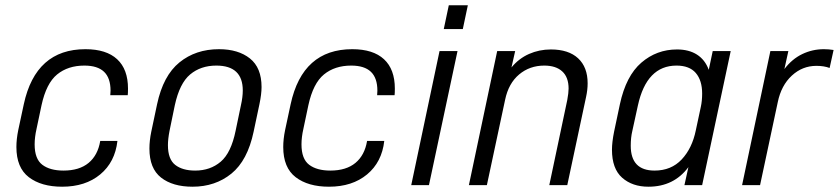

<svg xmlns="http://www.w3.org/2000/svg" viewBox="-20 -700 3172 726"><path d="M42 -144Q42 -174 49 -208L70 -306Q115 -514 303 -514Q382 -514 423 -476Q464 -438 464 -365Q464 -348 463 -340H397L398 -357Q398 -405 373.5 -428.5Q349 -452 299 -452Q237 -452 196 -418.5Q155 -385 137 -302L118 -212Q111 -181 111 -154Q111 -99 140 -77Q169 -55 220 -55Q280 -55 315 -84Q350 -113 359 -167H424Q415 -87 359 -40.5Q303 6 215 6Q136 6 89 -30Q42 -66 42 -144Z M545 -138Q545 -168 552 -202L574 -306Q597 -414 658.5 -464Q720 -514 808 -514Q881 -514 925 -479Q969 -444 969 -371Q969 -344 961 -306L939 -202Q916 -93 855 -43.5Q794 6 708 6Q633 6 589 -28.5Q545 -63 545 -138ZM871 -206 891 -302Q898 -333 898 -358Q898 -452 798 -452Q739 -452 699 -418.5Q659 -385 641 -302L621 -205Q615 -174 615 -151Q615 -98 642.5 -76.5Q670 -55 718 -55Q775 -55 814.5 -88.5Q854 -122 871 -206Z M1051 -144Q1051 -174 1058 -208L1079 -306Q1124 -514 1312 -514Q1391 -514 1432 -476Q1473 -438 1473 -365Q1473 -348 1472 -340H1406L1407 -357Q1407 -405 1382.5 -428.5Q1358 -452 1308 -452Q1246 -452 1205 -418.5Q1164 -385 1146 -302L1127 -212Q1120 -181 1120 -154Q1120 -99 1149 -77Q1178 -55 1229 -55Q1289 -55 1324 -84Q1359 -113 1368 -167H1433Q1424 -87 1368 -40.5Q1312 6 1224 6Q1145 6 1098 -30Q1051 -66 1051 -144Z M1642 -507H1710L1602 0H1535ZM1677 -680H1749L1730 -590H1658Z M1860 -507H1928L1914 -445Q1942 -479 1980.5 -496Q2019 -513 2063 -513Q2130 -513 2166 -479.5Q2202 -446 2202 -385Q2202 -360 2196 -333L2125 0H2057L2125 -322Q2130 -349 2130 -365Q2130 -408 2106 -430Q2082 -452 2038 -452Q1983 -452 1943 -418.5Q1903 -385 1890 -323L1821 0H1753Z M2294 -134Q2294 -162 2302 -202L2324 -306Q2347 -413 2405 -463Q2463 -513 2540 -513Q2585 -513 2615.5 -493.5Q2646 -474 2660 -436L2675 -507H2743L2635 0H2568L2583 -68Q2528 6 2432 6Q2371 6 2332.5 -28Q2294 -62 2294 -134ZM2611 -207 2630 -296Q2635 -319 2635 -346Q2635 -396 2611 -424Q2587 -452 2538 -452Q2425 -452 2392 -301L2371 -205Q2365 -180 2365 -149Q2365 -55 2455 -55Q2518 -55 2557.5 -97Q2597 -139 2611 -207Z M2893 -507H2961L2946 -439Q2975 -477 3013.5 -495.5Q3052 -514 3095 -514Q3114 -514 3132 -511L3117 -443Q3096 -451 3067 -451Q3014 -451 2974 -414Q2934 -377 2921 -314L2854 0H2786Z"/></svg>

Font: D-DIN
Style: DIN-Italic
Weight: 400
Italic angle: -12°
Designer: Charles Nix
Foundry: Datto Inc.
Version: Version 1.00